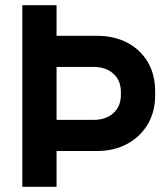

<svg xmlns="http://www.w3.org/2000/svg" viewBox="-20 -720 644 740"><path d="M354 -138H198V-258H341Q388 -258 417 -284Q446 -310 446 -355V-365Q446 -410 417 -436Q388 -462 341 -462H198V-582H354Q420 -582 470.5 -555.5Q521 -529 549.5 -481Q578 -433 578 -367V-353Q578 -288 548.5 -239.5Q519 -191 468.5 -164.5Q418 -138 354 -138ZM198 0H66V-700H198Z"/></svg>

Font: Space Grotesk Variable Light
Style: Regular
Weight: 300
Designer: Florian Karsten
Foundry: Florian Karsten
Version: Version 2.000